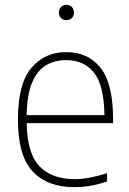

<svg xmlns="http://www.w3.org/2000/svg" viewBox="-20 -763 532 792"><path d="M286 9Q175.5 9 114.8 -55.8Q54 -120.5 54 -270Q54 -417.5 109.2 -482.8Q164.5 -548 253.5 -548Q343.5 -548 395 -483Q446.5 -418 446.5 -270V-255H90Q92.5 -128 144 -76Q195.5 -24 288 -24Q345 -24 421.5 -48.5V-14.5Q385 -2 351.8 3.5Q318.5 9 286 9ZM253.5 -515Q205 -515 169 -493.2Q133 -471.5 112.2 -421.8Q91.5 -372 90 -288H411Q408.5 -413.5 367 -464.2Q325.5 -515 253.5 -515ZM254 -680Q240.5 -680 231.8 -688.5Q223 -697 223 -711Q223 -725.5 231.8 -734.2Q240.5 -743 254 -743Q267.5 -743 276.2 -734.2Q285 -725.5 285 -711Q285 -697 276.2 -688.5Q267.5 -680 254 -680Z"/></svg>

Font: Encode Sans Th
Style: Regular
Weight: 100
Designer: Multiple Designers
Foundry: Impallari Type
Version: Version 3.002; ttfautohint (v1.8.3) -l 8 -r 50 -G 200 -x 14 